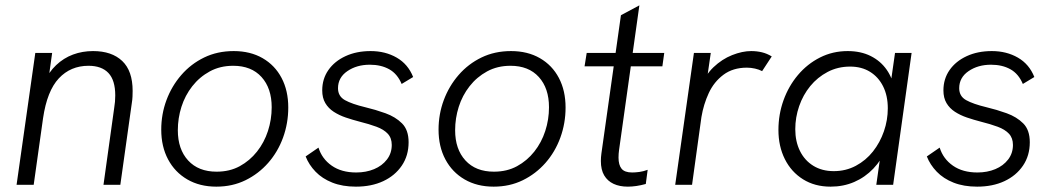

<svg xmlns="http://www.w3.org/2000/svg" viewBox="-20 -691 3938 718"><path d="M42 0 112 -493H175L159 -378L143 -380Q162 -421 190 -447.5Q218 -474 253 -487Q288 -500 328 -500Q398 -500 437 -463Q476 -426 476 -351Q476 -341 475.5 -329.5Q475 -318 473 -306L430 0H367L407 -287Q409 -299 410 -310.5Q411 -322 411 -334Q411 -391 385.5 -418Q360 -445 311 -445Q244 -445 200 -398Q156 -351 141 -249L106 0Z M789 7Q727 7 680.5 -20Q634 -47 608.5 -95Q583 -143 583 -206Q583 -264 602.5 -316.5Q622 -369 658 -410.5Q694 -452 743.5 -476Q793 -500 854 -500Q916 -500 962 -473.5Q1008 -447 1033 -399.5Q1058 -352 1058 -289Q1058 -230 1038.5 -176.5Q1019 -123 983 -82Q947 -41 898 -17Q849 7 789 7ZM790 -49Q839 -49 876.5 -69.5Q914 -90 941 -124Q968 -158 982 -201Q996 -244 996 -290Q996 -361 958 -403Q920 -445 852 -445Q803 -445 764.5 -424Q726 -403 699 -368.5Q672 -334 658.5 -291.5Q645 -249 645 -204Q645 -133 683.5 -91Q722 -49 790 -49Z M1311 7Q1261 7 1223 -8Q1185 -23 1160 -49Q1135 -75 1123 -106L1171 -139Q1184 -97 1220.5 -71.5Q1257 -46 1312 -46Q1349 -46 1379 -58.5Q1409 -71 1427 -94.5Q1445 -118 1445 -149Q1445 -175 1430 -191Q1415 -207 1388 -217Q1361 -227 1325 -236Q1298 -243 1273 -251.5Q1248 -260 1228 -273Q1208 -286 1196.5 -305.5Q1185 -325 1185 -353Q1185 -396 1208 -429Q1231 -462 1272 -481Q1313 -500 1366 -500Q1421 -500 1463.5 -475.5Q1506 -451 1525 -403L1482 -377Q1466 -415 1435.5 -432Q1405 -449 1363 -449Q1314 -449 1279 -425Q1244 -401 1244 -361Q1244 -331 1270 -316.5Q1296 -302 1346 -290Q1384 -281 1421.5 -267.5Q1459 -254 1483.5 -229.5Q1508 -205 1508 -159Q1508 -109 1482.5 -71.5Q1457 -34 1413 -13.5Q1369 7 1311 7Z M1826 7Q1764 7 1717.5 -20Q1671 -47 1645.5 -95Q1620 -143 1620 -206Q1620 -264 1639.5 -316.5Q1659 -369 1695 -410.5Q1731 -452 1780.5 -476Q1830 -500 1891 -500Q1953 -500 1999 -473.5Q2045 -447 2070 -399.5Q2095 -352 2095 -289Q2095 -230 2075.5 -176.5Q2056 -123 2020 -82Q1984 -41 1935 -17Q1886 7 1826 7ZM1827 -49Q1876 -49 1913.5 -69.5Q1951 -90 1978 -124Q2005 -158 2019 -201Q2033 -244 2033 -290Q2033 -361 1995 -403Q1957 -445 1889 -445Q1840 -445 1801.5 -424Q1763 -403 1736 -368.5Q1709 -334 1695.5 -291.5Q1682 -249 1682 -204Q1682 -133 1720.5 -91Q1759 -49 1827 -49Z M2328 7Q2297 7 2274.5 -3.5Q2252 -14 2239.5 -35Q2227 -56 2227 -89Q2227 -96 2227.5 -103Q2228 -110 2229 -117L2302 -634L2371 -671L2295 -130Q2294 -123 2293.5 -116Q2293 -109 2293 -102Q2293 -74 2304.5 -60Q2316 -46 2344 -46Q2356 -46 2371 -48Q2386 -50 2402 -56L2395 -3Q2377 2 2360 4.5Q2343 7 2328 7ZM2166 -443 2174 -493H2464L2457 -443Z M2505 0 2575 -493H2638L2619 -362L2601 -364Q2616 -409 2648 -439.5Q2680 -470 2718 -485Q2756 -500 2789 -500Q2810 -500 2829 -495.5Q2848 -491 2866 -480L2830 -425Q2819 -431 2803.5 -434.5Q2788 -438 2773 -438Q2721 -438 2685.5 -411.5Q2650 -385 2630.5 -343Q2611 -301 2603 -253L2568 0Z M3086 7Q3027 7 2983 -20.5Q2939 -48 2915 -96Q2891 -144 2891 -205Q2891 -263 2910 -316Q2929 -369 2964 -410.5Q2999 -452 3046.5 -476Q3094 -500 3150 -500Q3199 -500 3236 -481.5Q3273 -463 3296 -430Q3319 -397 3325 -354L3305 -339L3327 -493H3389L3320 0H3257L3279 -155L3297 -139Q3277 -93 3246 -60.5Q3215 -28 3174.5 -10.5Q3134 7 3086 7ZM3098 -51Q3143 -51 3180.5 -71Q3218 -91 3244.5 -124.5Q3271 -158 3285.5 -200Q3300 -242 3300 -286Q3300 -333 3282.5 -368Q3265 -403 3233.5 -422.5Q3202 -442 3159 -442Q3113 -442 3075 -422Q3037 -402 3010 -369Q2983 -336 2968.5 -294Q2954 -252 2954 -208Q2954 -162 2971.5 -126.5Q2989 -91 3021.5 -71Q3054 -51 3098 -51Z M3634 7Q3584 7 3546 -8Q3508 -23 3483 -49Q3458 -75 3446 -106L3494 -139Q3507 -97 3543.5 -71.5Q3580 -46 3635 -46Q3672 -46 3702 -58.5Q3732 -71 3750 -94.5Q3768 -118 3768 -149Q3768 -175 3753 -191Q3738 -207 3711 -217Q3684 -227 3648 -236Q3621 -243 3596 -251.5Q3571 -260 3551 -273Q3531 -286 3519.5 -305.5Q3508 -325 3508 -353Q3508 -396 3531 -429Q3554 -462 3595 -481Q3636 -500 3689 -500Q3744 -500 3786.5 -475.5Q3829 -451 3848 -403L3805 -377Q3789 -415 3758.5 -432Q3728 -449 3686 -449Q3637 -449 3602 -425Q3567 -401 3567 -361Q3567 -331 3593 -316.5Q3619 -302 3669 -290Q3707 -281 3744.5 -267.5Q3782 -254 3806.5 -229.5Q3831 -205 3831 -159Q3831 -109 3805.5 -71.5Q3780 -34 3736 -13.5Q3692 7 3634 7Z"/></svg>

Font: Hanken Grotesk Light
Style: Italic
Weight: 300
Italic angle: -8°
Designer: Alfredo Marco Pradil
Foundry: Hanken Design Co.
Version: Version 3.013